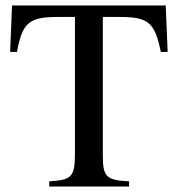

<svg xmlns="http://www.w3.org/2000/svg" viewBox="-20 -682 651 702"><path d="M593 -492 586 -662H24L17 -492H42C62 -602 88 -620 194 -620H254V-123C254 -35 243 -24 160 -19V0H452V-19C370 -23 356 -35 356 -111V-620H415C521 -620 546 -602 568 -492Z"/></svg>

Font: STIXGeneral
Style: Regular
Weight: 400
Designer: MicroPress Inc., with final additions and corrections provided by Coen Hoffman, Elsevier (retired)
Version: Version 1.1.0